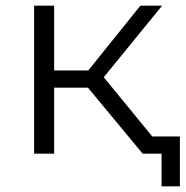

<svg xmlns="http://www.w3.org/2000/svg" viewBox="-20 -545 658 681"><path d="M101 0V-525H172V-295H293L478 -525H555L348 -271L570 0H486L292 -234H172V0ZM553 0H486V-61H618V116H553Z"/></svg>

Font: Modern
Style: Small
Weight: 400
Designer: Julieta Ulanovsky
Foundry: Julieta Ulanovsky
Version: Version 8.000